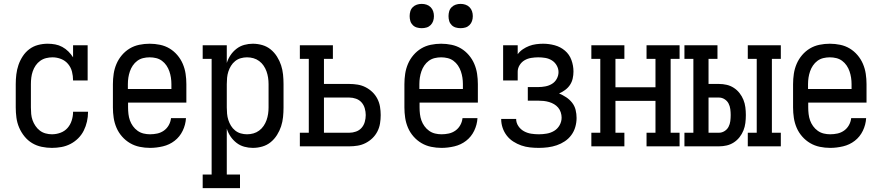

<svg xmlns="http://www.w3.org/2000/svg" viewBox="-20 -753 4540 988"><path d="M247 8Q221 8 194.5 2.5Q168 -3 145.5 -16.5Q123 -30 106 -51Q89 -72 78.5 -96.5Q68 -121 64.5 -147.5Q61 -174 61 -200V-320Q61 -345 64 -370Q67 -395 75 -418.5Q83 -442 97 -463.5Q111 -485 131 -500Q151 -515 175.5 -521.5Q200 -528 225 -528Q225 -528 225 -528Q225 -528 225 -528Q245 -528 264 -524.5Q283 -521 300.5 -511.5Q318 -502 332 -488Q346 -474 356 -458V-520H431V-339H356Q356 -362 350.5 -384Q345 -406 330.5 -423.5Q316 -441 294.5 -449.5Q273 -458 250 -458Q234 -458 217.5 -454Q201 -450 187 -440Q173 -430 163.5 -416Q154 -402 148.5 -386Q143 -370 141 -353.5Q139 -337 139 -320V-200Q139 -183 140.5 -166.5Q142 -150 147.5 -134.5Q153 -119 162.5 -105Q172 -91 185 -81Q198 -71 214.5 -66.5Q231 -62 247 -62Q270 -62 291.5 -70Q313 -78 327.5 -94.5Q342 -111 349 -133Q356 -155 356 -177Q356 -177 356 -177.5Q356 -178 356 -178H433Q433 -178 433 -177.5Q433 -177 433 -176Q433 -152 427.5 -127.5Q422 -103 411 -81Q400 -59 382.5 -41.5Q365 -24 343 -12.5Q321 -1 296.5 3.5Q272 8 247 8Z M752 8Q725 8 698.5 2.5Q672 -3 649 -16.5Q626 -30 608 -50.5Q590 -71 579.5 -95.5Q569 -120 565 -146.5Q561 -173 561 -200V-320Q561 -347 565 -373.5Q569 -400 579.5 -424.5Q590 -449 607.5 -469.5Q625 -490 647.5 -503.5Q670 -517 696.5 -522.5Q723 -528 750 -528Q777 -528 803.5 -522.5Q830 -517 852.5 -503.5Q875 -490 892.5 -469.5Q910 -449 920.5 -424.5Q931 -400 935 -373.5Q939 -347 939 -320V-225H639V-200Q639 -183 641 -166Q643 -149 648.5 -133.5Q654 -118 664 -104Q674 -90 688 -80Q702 -70 718.5 -66Q735 -62 752 -62Q771 -62 789.5 -66Q808 -70 823.5 -81Q839 -92 848.5 -109Q858 -126 860 -145H937Q935 -111 920 -80Q905 -49 878.5 -28.5Q852 -8 818.5 0Q785 8 752 8ZM862 -295V-320Q862 -337 859.5 -353.5Q857 -370 851.5 -386Q846 -402 836.5 -416Q827 -430 813.5 -440Q800 -450 783.5 -454Q767 -458 750 -458Q733 -458 716.5 -454Q700 -450 686.5 -440Q673 -430 663.5 -416Q654 -402 648.5 -386Q643 -370 640.5 -353.5Q638 -337 638 -320V-295Z M1023 215V145H1069V-450H1023V-520H1147V-429Q1154 -451 1166.5 -469.5Q1179 -488 1197 -502Q1215 -516 1237 -522Q1259 -528 1281 -528Q1306 -528 1330 -521Q1354 -514 1373 -498.5Q1392 -483 1405.5 -461.5Q1419 -440 1426.5 -417Q1434 -394 1436.5 -369.5Q1439 -345 1439 -320V-200Q1439 -175 1436.5 -150.5Q1434 -126 1426.5 -103Q1419 -80 1405.5 -58.5Q1392 -37 1373 -21.5Q1354 -6 1330 1Q1306 8 1281 8Q1259 8 1237 2Q1215 -4 1197 -18Q1179 -32 1166.5 -50.5Q1154 -69 1147 -91V145H1215V215ZM1251 -62Q1268 -62 1284 -66.5Q1300 -71 1313.5 -81Q1327 -91 1336.5 -105Q1346 -119 1351.5 -134.5Q1357 -150 1359.5 -166.5Q1362 -183 1362 -200V-320Q1362 -337 1359.5 -353.5Q1357 -370 1351.5 -385.5Q1346 -401 1336.5 -415Q1327 -429 1313.5 -439Q1300 -449 1284 -453.5Q1268 -458 1251 -458Q1235 -458 1219 -453.5Q1203 -449 1190 -438.5Q1177 -428 1168.5 -414Q1160 -400 1155 -384.5Q1150 -369 1148.5 -352.5Q1147 -336 1147 -320V-200Q1147 -184 1148.5 -167.5Q1150 -151 1155 -135.5Q1160 -120 1168.5 -106Q1177 -92 1190 -81.5Q1203 -71 1219 -66.5Q1235 -62 1251 -62Z M1523 0V-70H1569V-450H1523V-520H1693V-450H1647V-321H1778Q1799 -321 1820.5 -317.5Q1842 -314 1861.5 -304Q1881 -294 1896.5 -279Q1912 -264 1922 -244.5Q1932 -225 1935.5 -203.5Q1939 -182 1939 -161Q1939 -139 1935.5 -117.5Q1932 -96 1922 -76.5Q1912 -57 1896.5 -42Q1881 -27 1861.5 -17Q1842 -7 1820.5 -3.5Q1799 0 1778 0ZM1647 -70H1778Q1795 -70 1812 -76Q1829 -82 1840.5 -95Q1852 -108 1857 -125.5Q1862 -143 1862 -161Q1862 -178 1857 -195.5Q1852 -213 1840.5 -226Q1829 -239 1812 -245Q1795 -251 1778 -251H1647Z M2252 8Q2225 8 2198.5 2.5Q2172 -3 2149 -16.5Q2126 -30 2108 -50.5Q2090 -71 2079.5 -95.5Q2069 -120 2065 -146.5Q2061 -173 2061 -200V-320Q2061 -347 2065 -373.5Q2069 -400 2079.5 -424.5Q2090 -449 2107.5 -469.5Q2125 -490 2147.5 -503.5Q2170 -517 2196.5 -522.5Q2223 -528 2250 -528Q2277 -528 2303.5 -522.5Q2330 -517 2352.5 -503.5Q2375 -490 2392.5 -469.5Q2410 -449 2420.5 -424.5Q2431 -400 2435 -373.5Q2439 -347 2439 -320V-225H2139V-200Q2139 -183 2141 -166Q2143 -149 2148.5 -133.5Q2154 -118 2164 -104Q2174 -90 2188 -80Q2202 -70 2218.5 -66Q2235 -62 2252 -62Q2271 -62 2289.5 -66Q2308 -70 2323.5 -81Q2339 -92 2348.5 -109Q2358 -126 2360 -145H2437Q2435 -111 2420 -80Q2405 -49 2378.5 -28.5Q2352 -8 2318.5 0Q2285 8 2252 8ZM2362 -295V-320Q2362 -337 2359.5 -353.5Q2357 -370 2351.5 -386Q2346 -402 2336.5 -416Q2327 -430 2313.5 -440Q2300 -450 2283.5 -454Q2267 -458 2250 -458Q2233 -458 2216.5 -454Q2200 -450 2186.5 -440Q2173 -430 2163.5 -416Q2154 -402 2148.5 -386Q2143 -370 2140.5 -353.5Q2138 -337 2138 -320V-295ZM2350 -608Q2337 -608 2325 -611.5Q2313 -615 2304 -624Q2295 -633 2291.5 -645Q2288 -657 2288 -670Q2288 -683 2291.5 -695Q2295 -707 2304 -716Q2313 -725 2325 -729Q2337 -733 2350 -733Q2363 -733 2375 -729Q2387 -725 2396 -716Q2405 -707 2409 -695Q2413 -683 2413 -670Q2413 -657 2409 -645Q2405 -633 2396 -624Q2387 -615 2375 -611.5Q2363 -608 2350 -608ZM2150 -608Q2137 -608 2125 -611.5Q2113 -615 2104 -624Q2095 -633 2091.5 -645Q2088 -657 2088 -670Q2088 -683 2091.5 -695Q2095 -707 2104 -716Q2113 -725 2125 -729Q2137 -733 2150 -733Q2163 -733 2175 -729Q2187 -725 2196 -716Q2205 -707 2209 -695Q2213 -683 2213 -670Q2213 -657 2209 -645Q2205 -633 2196 -624Q2187 -615 2175 -611.5Q2163 -608 2150 -608Z M2753 8Q2730 8 2707 5.5Q2684 3 2662.5 -4.5Q2641 -12 2621.5 -24.5Q2602 -37 2588 -55Q2574 -73 2566.5 -95Q2559 -117 2559 -140Q2559 -140 2559 -140.5Q2559 -141 2559 -141H2636Q2636 -141 2636 -141Q2636 -141 2636 -141Q2636 -121 2647.5 -104Q2659 -87 2676.5 -77.5Q2694 -68 2713.5 -65Q2733 -62 2753 -62Q2773 -62 2793.5 -65.5Q2814 -69 2831.5 -79.5Q2849 -90 2859.5 -108.5Q2870 -127 2870 -148Q2870 -161 2865.5 -175Q2861 -189 2852 -199.5Q2843 -210 2831 -217Q2819 -224 2805.5 -228Q2792 -232 2778 -233.5Q2764 -235 2750 -235H2696V-305H2750Q2768 -305 2786.5 -308.5Q2805 -312 2820.5 -321.5Q2836 -331 2845 -347.5Q2854 -364 2854 -382Q2854 -400 2844.5 -416.5Q2835 -433 2819.5 -442.5Q2804 -452 2786 -455Q2768 -458 2750 -458Q2732 -458 2713.5 -455Q2695 -452 2679.5 -443Q2664 -434 2654 -418Q2644 -402 2644 -384V-339H2569V-520H2644V-474Q2655 -489 2670.5 -499.5Q2686 -510 2703 -516.5Q2720 -523 2738.5 -525.5Q2757 -528 2775 -528Q2805 -528 2834.5 -520Q2864 -512 2887 -492.5Q2910 -473 2920.5 -444Q2931 -415 2931 -385Q2931 -367 2927 -349Q2923 -331 2913 -316Q2903 -301 2888 -290Q2873 -279 2857 -272Q2876 -264 2893.5 -252.5Q2911 -241 2924 -224.5Q2937 -208 2942 -187.5Q2947 -167 2947 -146Q2947 -123 2940.5 -100Q2934 -77 2920 -58Q2906 -39 2886.5 -26Q2867 -13 2845 -5.5Q2823 2 2799.5 5Q2776 8 2753 8Z M3023 0V-70H3069V-450H3023V-520H3193V-450H3147V-304H3353V-450H3307V-520H3477V-450H3431V-70H3477V0H3307V-70H3353V-234H3147V-70H3193V0Z M3828 0V-70H3874V-450H3828V-520H3998V-450H3952V-70H3998V0ZM3502 0V-70H3548V-450H3502V-520H3672V-450H3626V-321H3680Q3700 -321 3719.5 -316.5Q3739 -312 3756 -301Q3773 -290 3785.5 -274Q3798 -258 3805.5 -239.5Q3813 -221 3815.5 -201Q3818 -181 3818 -161Q3818 -140 3815.5 -120Q3813 -100 3805.5 -81.5Q3798 -63 3785.5 -47Q3773 -31 3756 -20Q3739 -9 3719.5 -4.5Q3700 0 3680 0ZM3626 -70H3680Q3695 -70 3708.5 -78.5Q3722 -87 3729 -100.5Q3736 -114 3738 -129.5Q3740 -145 3740 -161Q3740 -176 3738 -191.5Q3736 -207 3729 -220.5Q3722 -234 3708.5 -242.5Q3695 -251 3680 -251H3626Z M4252 8Q4225 8 4198.5 2.5Q4172 -3 4149 -16.5Q4126 -30 4108 -50.5Q4090 -71 4079.5 -95.5Q4069 -120 4065 -146.5Q4061 -173 4061 -200V-320Q4061 -347 4065 -373.5Q4069 -400 4079.5 -424.5Q4090 -449 4107.5 -469.5Q4125 -490 4147.5 -503.5Q4170 -517 4196.5 -522.5Q4223 -528 4250 -528Q4277 -528 4303.5 -522.5Q4330 -517 4352.5 -503.5Q4375 -490 4392.5 -469.5Q4410 -449 4420.5 -424.5Q4431 -400 4435 -373.5Q4439 -347 4439 -320V-225H4139V-200Q4139 -183 4141 -166Q4143 -149 4148.5 -133.5Q4154 -118 4164 -104Q4174 -90 4188 -80Q4202 -70 4218.5 -66Q4235 -62 4252 -62Q4271 -62 4289.5 -66Q4308 -70 4323.5 -81Q4339 -92 4348.5 -109Q4358 -126 4360 -145H4437Q4435 -111 4420 -80Q4405 -49 4378.5 -28.5Q4352 -8 4318.5 0Q4285 8 4252 8ZM4362 -295V-320Q4362 -337 4359.5 -353.5Q4357 -370 4351.5 -386Q4346 -402 4336.5 -416Q4327 -430 4313.5 -440Q4300 -450 4283.5 -454Q4267 -458 4250 -458Q4233 -458 4216.5 -454Q4200 -450 4186.5 -440Q4173 -430 4163.5 -416Q4154 -402 4148.5 -386Q4143 -370 4140.5 -353.5Q4138 -337 4138 -320V-295Z"/></svg>

Font: Iosevka Slab
Style: Regular
Weight: 400
Monospace: yes
Designer: Belleve Invis
Foundry: Belleve Invis
Version: Version 11.2.4; ttfautohint (v1.8.3)